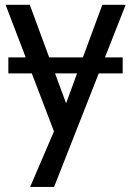

<svg xmlns="http://www.w3.org/2000/svg" viewBox="-20 -565 538 787"><path d="M399.4 -545.4 319.8 -329.6H181.6L102.1 -545.4H2.9L85.4 -329.6H14.2V-264.2H110.4L201.2 -26.4L103.5 201.2H201.7L384.8 -264.2H482.9V-329.6H410.2L495.1 -545.4ZM205.6 -264.2H295.9L251 -141.6Z"/></svg>

Font: SG Kara
Style: Regular
Weight: 400
Designer: Damoon Khanjanzadeh
Version: Version 1.000